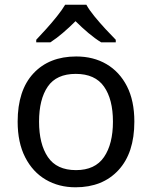

<svg xmlns="http://www.w3.org/2000/svg" viewBox="-20 -786 645 816"><path d="M551 -269Q551 -136 483.5 -63Q416 10 301 10Q230 10 174.5 -22.5Q119 -55 87 -117.5Q55 -180 55 -269Q55 -402 122 -474Q189 -546 304 -546Q377 -546 432.5 -513.5Q488 -481 519.5 -419.5Q551 -358 551 -269ZM146 -269Q146 -174 183.5 -118.5Q221 -63 303 -63Q384 -63 422 -118.5Q460 -174 460 -269Q460 -364 422 -418Q384 -472 302 -472Q220 -472 183 -418Q146 -364 146 -269ZM347 -766Q359 -744 381.5 -716.5Q404 -689 428.5 -662.5Q453 -636 472 -617V-606H410Q384 -622 356 -645.5Q328 -669 301 -696Q274 -669 247 -646Q220 -623 194 -606H134V-617Q153 -637 176.5 -663Q200 -689 222 -716.5Q244 -744 257 -766Z"/></svg>

Font: Noto Sans Siddham
Style: Regular
Weight: 400
Designer: Monotype Design Team
Foundry: Monotype Imaging Inc.
Version: Version 2.004; ttfautohint (v1.8.4.7-5d5b)